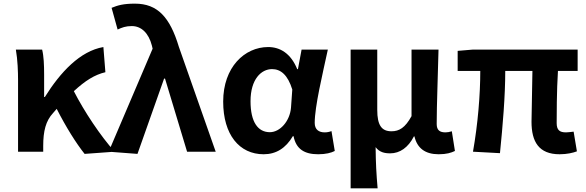

<svg xmlns="http://www.w3.org/2000/svg" viewBox="-20 -832 3214 1053"><path d="M609 0C532 -85 441 -222 385 -332C448 -390 499 -422 558 -436L547 -574C419 -552 311 -436 226 -300H222V-423C222 -475 220 -525 211 -560H67C77 -503 79 -437 79 -393V0H217V-32C217 -113 231 -169 271 -212L291 -235C342 -135 397 -47 444 12Z M734 12 880 -401H885L1006 0H1163L961 -575C912 -738 844 -812 720 -812C657 -812 626 -803 592 -789L625 -670C649 -681 669 -689 703 -689C754 -689 795 -652 813 -582L817 -565L576 0Z M1426 14C1494 14 1547 -19 1586 -85H1590C1604 -14 1650 14 1725 14C1767 14 1797 6 1816 -4L1798 -113C1785 -108 1772 -106 1761 -106C1729 -106 1706 -121 1706 -158C1706 -248 1749 -425 1778 -560H1634L1614 -453H1610C1575 -539 1516 -574 1451 -574C1321 -574 1204 -463 1204 -275C1204 -93 1293 14 1426 14ZM1460 -107C1395 -107 1354 -162 1354 -277C1354 -398 1413 -453 1472 -453C1519 -453 1558 -422 1583 -341L1576 -242C1570 -168 1516 -107 1460 -107Z M1903 201H2051C2044 120 2041 66 2040 -25C2061 3 2089 9 2120 9C2173 9 2219 -23 2250 -84H2253C2268 -19 2312 14 2386 14C2429 14 2454 6 2475 -4L2458 -112C2446 -108 2433 -106 2423 -106C2393 -106 2375 -117 2375 -152C2375 -257 2382 -423 2385 -560H2237V-195C2202 -131 2169 -112 2127 -112C2073 -112 2049 -145 2049 -229V-560H1903Z M3049 14C3090 14 3123 6 3144 -2L3126 -110C3109 -108 3094 -106 3084 -106C3050 -106 3033 -118 3033 -157C3033 -191 3033 -337 3040 -443H3148V-560H2573L2490 -553V-443H2614C2614 -312 2601 -153 2574 0L2722 8C2737 -141 2751 -303 2751 -443H2900C2899 -342 2895 -204 2895 -164C2895 -55 2935 14 3049 14Z"/></svg>

Font: Noto Sans Japanese Bold
Style: Bold
Weight: 700
Designer: Ryoko NISHIZUKA (kana & ideographs); Paul D. Hunt (Latin, Greek & Cyrillic); Wenlong ZHANG (bopomofo); Sandoll Communica
Foundry: Adobe Systems Incorporated
Version: Version 1.000;PS 1;hotconv 1.0.78;makeotf.lib2.5.61930